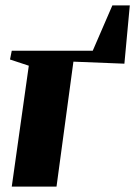

<svg xmlns="http://www.w3.org/2000/svg" viewBox="-20 -690 500 710"><path d="M395.5 -670H460L440 -454.5L251.5 -462L189 0H23.5L86.5 -447L17 -470L23.5 -502.5H323Z"/></svg>

Font: Merriweather 144pt Black
Style: Italic
Weight: 900
Italic angle: -7.8°
Version: Version 2.101